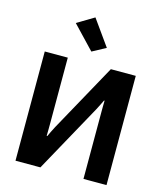

<svg xmlns="http://www.w3.org/2000/svg" viewBox="-141 -1104 1026 1207"><g transform="rotate(15 372.0 -500.0)"><path d="M668 0V-710.9H505.9L261.2 -267.6Q252.2 -250.2 243.5 -232.7Q234.9 -215.1 228.8 -201.7H224.6Q225.1 -218.3 225.3 -239.5Q225.6 -260.7 225.6 -277.3V-710.9H75.7V0H237.8L482.4 -443.4Q491.9 -461.7 499.8 -477.3Q507.6 -492.9 515.4 -509.3H519Q518.6 -492.2 518.3 -471.2Q518.1 -450.2 518.1 -433.6V0ZM358.6 -786.1 446.8 -833.7 328.1 -1000.2 217.8 -934.3Z"/></g></svg>

Font: Roboto Flex
Style: Regular
Weight: 400
Designer: Berlow after Robertson
Foundry: Google
Version: Version 3.200;gftools[0.9.32]